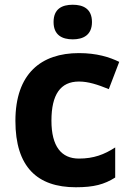

<svg xmlns="http://www.w3.org/2000/svg" viewBox="-20 -780 554 810"><path d="M287 -760C242 -760 206 -743 206 -687C206 -632 242 -614 287 -614C331 -614 368 -632 368 -687C368 -743 331 -760 287 -760ZM300 10C376 10 420 -2 466 -31V-158C420 -128 375 -111 313 -111C239 -111 197 -162 197 -271C197 -381 235 -436 313 -436C353 -436 392 -423 439 -404L483 -519C442 -539 388 -556 313 -556C154 -556 45 -470 45 -270C45 -76 137 10 300 10Z"/></svg>

Font: Noto Sans Gujarati
Style: Bold
Weight: 700
Designer: Jelle Bosma - Monotype Design Team, Universal Thirst
Foundry: Monotype Imaging Inc.
Version: Version 2.106